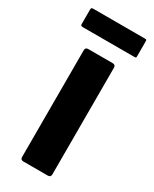

<svg xmlns="http://www.w3.org/2000/svg" viewBox="-171 -653 560 698"><g transform="rotate(30 109.5 -304.0)"><path d="M174 -12Q174 0 161 0H59Q47 0 47 -12V-460Q47 -472 59 -472H161Q174 -472 174 -460ZM226 -537Q226 -533 224.5 -532Q223 -531 215 -531H3Q-4 -531 -5.5 -533Q-7 -535 -7 -539V-599Q-7 -605 -5 -606.5Q-3 -608 3 -608H216Q223 -608 224.5 -607Q226 -606 226 -599Z"/></g></svg>

Font: Glory Thin
Style: Bold
Weight: 700
Version: Version 1.011